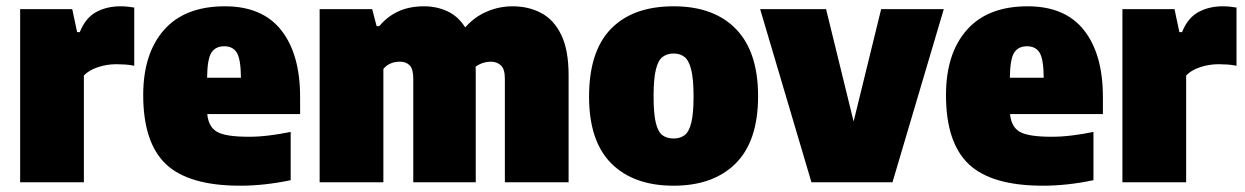

<svg xmlns="http://www.w3.org/2000/svg" viewBox="-20 -579 3954 610"><path d="M44 0V-550H209.5L225 -477H233.5Q251.5 -522 285.2 -540.5Q319 -559 363 -559Q374.5 -559 386 -557.8Q397.5 -556.5 406.5 -555V-370Q393 -373 377.8 -374Q362.5 -375 350 -375Q318.5 -375 290 -365.2Q261.5 -355.5 246.5 -339V0Z M743 11Q579.5 11 507.2 -57.5Q435 -126 435 -277Q435 -409 501.2 -484Q567.5 -559 694.5 -559Q813.5 -559 873.5 -483Q933.5 -407 933.5 -270.5V-216.5H638.5Q642.5 -175.5 669.8 -160Q697 -144.5 771 -144.5Q802.5 -144.5 836.5 -148.8Q870.5 -153 903.5 -160V-6.5Q820 11 743 11ZM692.5 -432Q664.5 -432 651.5 -411.5Q638.5 -391 638 -332H745.5Q745 -391 732.5 -411.5Q720 -432 692.5 -432Z M995.5 0V-550H1162.5L1176.5 -496H1185Q1211 -527 1246 -543Q1281 -559 1327.5 -559Q1367.5 -559 1401.5 -543.2Q1435.5 -527.5 1458 -492Q1487.5 -525.5 1526.8 -542.2Q1566 -559 1608.5 -559Q1659.5 -559 1699.8 -537.5Q1740 -516 1763.2 -468Q1786.5 -420 1786.5 -340V0H1584V-328.5Q1584 -359.5 1571.5 -371.2Q1559 -383 1539.5 -383Q1512 -382.5 1491 -367Q1491.5 -358.5 1491.5 -350V0H1293V-328.5Q1293 -359.5 1281.8 -371.2Q1270.5 -383 1251 -383Q1217 -383 1198 -360V0Z M2120 11Q1993 11 1922.2 -59.8Q1851.5 -130.5 1851.5 -272Q1851.5 -416 1921.2 -487.5Q1991 -559 2120 -559Q2248.5 -559 2318.5 -486.5Q2388.5 -414 2388.5 -273.5Q2388.5 -131 2317.5 -60Q2246.5 11 2120 11ZM2120 -139Q2141 -139 2155 -149.5Q2169 -160 2176.2 -188.8Q2183.5 -217.5 2183.5 -272Q2183.5 -328 2176 -357.8Q2168.5 -387.5 2154.5 -398.2Q2140.5 -409 2120 -409Q2099.5 -409 2085.2 -398.2Q2071 -387.5 2063.8 -358.2Q2056.5 -329 2056.5 -273.5Q2056.5 -218 2063.5 -189Q2070.5 -160 2084.5 -149.5Q2098.5 -139 2120 -139Z M2558 0 2395 -550H2604.5L2692 -193L2779.5 -550H2978.5L2815.5 0Z M3293.5 11Q3130 11 3057.8 -57.5Q2985.5 -126 2985.5 -277Q2985.5 -409 3051.8 -484Q3118 -559 3245 -559Q3364 -559 3424 -483Q3484 -407 3484 -270.5V-216.5H3189Q3193 -175.5 3220.2 -160Q3247.5 -144.5 3321.5 -144.5Q3353 -144.5 3387 -148.8Q3421 -153 3454 -160V-6.5Q3370.5 11 3293.5 11ZM3243 -432Q3215 -432 3202 -411.5Q3189 -391 3188.5 -332H3296Q3295.5 -391 3283 -411.5Q3270.5 -432 3243 -432Z M3546 0V-550H3711.5L3727 -477H3735.5Q3753.5 -522 3787.2 -540.5Q3821 -559 3865 -559Q3876.5 -559 3888 -557.8Q3899.5 -556.5 3908.5 -555V-370Q3895 -373 3879.8 -374Q3864.5 -375 3852 -375Q3820.5 -375 3792 -365.2Q3763.5 -355.5 3748.5 -339V0Z"/></svg>

Font: Encode Sans Semi Condensed Black
Style: Regular
Weight: 900
Width: 4
Designer: Multiple Designers
Foundry: Impallari Type
Version: Version 3.000; ttfautohint (v1.8.3) -l 8 -r 50 -G 200 -x 14 